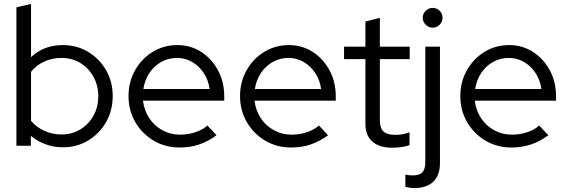

<svg xmlns="http://www.w3.org/2000/svg" viewBox="-20 -737 2872 971"><path d="M63 0V-700L137 -717V-448Q201 -509 298 -509Q369 -509 426 -474.5Q483 -440 516.5 -382Q550 -324 550 -251Q550 -178 516.5 -119.5Q483 -61 426 -26.5Q369 8 297 8Q253 8 211.5 -7Q170 -22 136 -50V0ZM291 -57Q344 -57 386 -82.5Q428 -108 452.5 -151.5Q477 -195 477 -250Q477 -305 452.5 -349Q428 -393 386 -418.5Q344 -444 291 -444Q244 -444 203.5 -425.5Q163 -407 137 -374V-126Q163 -94 204 -75.5Q245 -57 291 -57Z M888 9Q816 9 757.5 -25.5Q699 -60 664.5 -119Q630 -178 630 -251Q630 -323 663 -381.5Q696 -440 752 -474.5Q808 -509 877 -509Q944 -509 997.5 -474.5Q1051 -440 1082.5 -381.5Q1114 -323 1114 -251V-228H703Q709 -179 734.5 -140Q760 -101 801 -78.5Q842 -56 891 -56Q930 -56 967 -68Q1004 -80 1029 -102L1075 -53Q1033 -22 987.5 -6.5Q942 9 888 9ZM705 -287H1040Q1034 -332 1010.5 -367.5Q987 -403 952 -423.5Q917 -444 875 -444Q832 -444 796 -424Q760 -404 736 -368.5Q712 -333 705 -287Z M1452 9Q1380 9 1321.5 -25.5Q1263 -60 1228.5 -119Q1194 -178 1194 -251Q1194 -323 1227 -381.5Q1260 -440 1316 -474.5Q1372 -509 1441 -509Q1508 -509 1561.5 -474.5Q1615 -440 1646.5 -381.5Q1678 -323 1678 -251V-228H1267Q1273 -179 1298.5 -140Q1324 -101 1365 -78.5Q1406 -56 1455 -56Q1494 -56 1531 -68Q1568 -80 1593 -102L1639 -53Q1597 -22 1551.5 -6.5Q1506 9 1452 9ZM1269 -287H1604Q1598 -332 1574.5 -367.5Q1551 -403 1516 -423.5Q1481 -444 1439 -444Q1396 -444 1360 -424Q1324 -404 1300 -368.5Q1276 -333 1269 -287Z M1963 10Q1898 10 1863 -21Q1828 -52 1828 -111V-438H1720V-501H1828V-628L1901 -647V-501H2052V-438H1901V-130Q1901 -90 1919 -72.5Q1937 -55 1978 -55Q1999 -55 2015.5 -58Q2032 -61 2051 -68V-3Q2032 4 2008.5 7Q1985 10 1963 10Z M2168 -597Q2148 -597 2133 -612Q2118 -627 2118 -647Q2118 -668 2133 -682.5Q2148 -697 2168 -697Q2189 -697 2203.5 -682.5Q2218 -668 2218 -647Q2218 -627 2203.5 -612Q2189 -597 2168 -597ZM2076 214Q2062 214 2050 212Q2038 210 2030 208V146Q2046 150 2067 150Q2102 150 2116.5 134Q2131 118 2131 82V-501H2205V88Q2205 149 2171.5 181.5Q2138 214 2076 214Z M2566 9Q2494 9 2435.5 -25.5Q2377 -60 2342.5 -119Q2308 -178 2308 -251Q2308 -323 2341 -381.5Q2374 -440 2430 -474.5Q2486 -509 2555 -509Q2622 -509 2675.5 -474.5Q2729 -440 2760.5 -381.5Q2792 -323 2792 -251V-228H2381Q2387 -179 2412.5 -140Q2438 -101 2479 -78.5Q2520 -56 2569 -56Q2608 -56 2645 -68Q2682 -80 2707 -102L2753 -53Q2711 -22 2665.5 -6.5Q2620 9 2566 9ZM2383 -287H2718Q2712 -332 2688.5 -367.5Q2665 -403 2630 -423.5Q2595 -444 2553 -444Q2510 -444 2474 -424Q2438 -404 2414 -368.5Q2390 -333 2383 -287Z"/></svg>

Font: Red Hat Display
Style: Regular
Weight: 300
Designer: Pentagram, MCKL
Foundry: Pentagram, MCKL
Version: Version 1.023